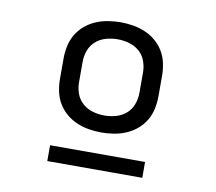

<svg xmlns="http://www.w3.org/2000/svg" viewBox="-62 -764 724 645"><g transform="rotate(10 300.0 -442.0)"><path d="M300 -317Q279 -317 257.5 -320.5Q236 -324 216 -332.5Q196 -341 179.5 -355Q163 -369 152 -387.5Q141 -406 136.5 -427.5Q132 -449 132 -470V-540Q132 -561 136.5 -582.5Q141 -604 152 -622.5Q163 -641 179.5 -655Q196 -669 216 -677.5Q236 -686 257.5 -689.5Q279 -693 300 -693Q321 -693 342.5 -689.5Q364 -686 384 -677.5Q404 -669 420.5 -655Q437 -641 448 -622.5Q459 -604 463.5 -582.5Q468 -561 468 -540V-470Q468 -449 463.5 -427.5Q459 -406 448 -387.5Q437 -369 420.5 -355Q404 -341 384 -332.5Q364 -324 342.5 -320.5Q321 -317 300 -317ZM300 -375Q320 -375 339.5 -380.5Q359 -386 374 -399Q389 -412 396 -431Q403 -450 403 -470V-540Q403 -560 396 -579Q389 -598 374 -611Q359 -624 339.5 -629.5Q320 -635 300 -635Q280 -635 260.5 -629.5Q241 -624 226 -611Q211 -598 204 -579Q197 -560 197 -540V-470Q197 -450 204 -431Q211 -412 226 -399Q241 -386 260.5 -380.5Q280 -375 300 -375ZM138 -191V-245H462V-191Z"/></g></svg>

Font: Iosevka SS04 Light Extended
Style: Regular
Weight: 300
Width: 7
Monospace: yes
Designer: Belleve Invis
Foundry: Belleve Invis
Version: Version 19.0.0; ttfautohint (v1.8.4)